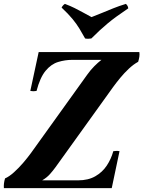

<svg xmlns="http://www.w3.org/2000/svg" viewBox="-35 -968 738 988"><path d="M164 -700H682Q684 -688 682 -675.5Q680 -663 676 -650L487 -660H337Q300 -660 264 -649Q228 -638 199.5 -603.5Q171 -569 153 -500Q137 -497 121 -500ZM540 0H-15Q-16 -12 -14.5 -24.5Q-13 -37 -9 -50L182 -40H367Q419 -40 455.5 -61Q492 -82 514.5 -116Q537 -150 548 -190Q565 -193 580 -190ZM487 -660 676 -650Q652 -637 628 -614.5Q604 -592 583.5 -567Q563 -542 547 -520L251 -108Q238 -90 222 -72Q206 -54 182 -40L-9 -50Q12 -59 37 -81.5Q62 -104 85 -131Q108 -158 124 -180L414 -584Q431 -608 450.5 -627.5Q470 -647 487 -660ZM613 -948Q618 -943 621 -938Q624 -933 625 -925Q591 -902 565.5 -883.5Q540 -865 519 -847.5Q498 -830 478 -811.5Q458 -793 435 -770Q418 -767 403 -770Q388 -797 373.5 -821Q359 -845 338 -870.5Q317 -896 282 -929Q288 -941 299 -948Q328 -937 349 -926.5Q370 -916 390 -905Q410 -894 436 -880Q467 -892 493.5 -903Q520 -914 548.5 -925.5Q577 -937 613 -948Z"/></svg>

Font: Poltawski Nowy
Style: Bold Italic
Weight: 700
Italic angle: -12°
Designer: Adam Pótawski, Mateusz Machalski, Borys Kosmynka, Ania Wieluska
Foundry: Capitalics.wtf
Version: Version 1.001;gftools[0.9.25]